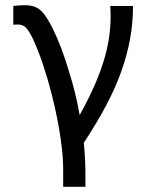

<svg xmlns="http://www.w3.org/2000/svg" viewBox="-20 -513 590 733"><path d="M247.1 -228Q257.8 -193.4 266.8 -156.5Q275.9 -119.6 284.2 -73.7Q319.8 -138.2 343.3 -192.4Q366.7 -246.6 380.6 -296.4Q394.5 -346.2 399.4 -393.6Q404.3 -440.9 400.9 -490.2H487.8Q487.8 -424.3 476.1 -361.8Q464.4 -299.3 441.7 -236.6Q418.9 -173.8 385 -109.9Q351.1 -45.9 299.8 32.7Q300.8 39.1 301.8 51.8Q302.7 64.5 303.7 79.8Q304.7 95.2 305.4 111.8Q306.2 128.4 306.2 142.6V200.2H221.2V142.6Q221.2 93.8 216.1 51.3Q210.9 8.8 204.6 -27.1Q198.2 -63 189 -104.7Q179.7 -146.5 163.1 -206.1Q142.1 -276.4 125.2 -319.1Q108.4 -361.8 95.5 -384.3Q82.5 -406.7 72.3 -413.1Q62 -419.4 47.9 -419.4Q41.5 -419.4 38.6 -419.2Q35.6 -418.9 30.8 -418.5V-490.2Q55.2 -493.2 73.7 -493.2Q90.3 -493.2 104.7 -489.7Q119.1 -486.3 131.8 -476.1Q144.5 -465.8 156.7 -447.5Q168.9 -429.2 183.3 -399.9Q197.8 -370.6 213.9 -328.4Q230 -286.1 247.1 -228Z"/></svg>

Font: Code New Roman
Style: Regular
Weight: 400
Monospace: yes
Designer: Sam Radian
Foundry: Code New Roman
Version: Version 2.00 November 29, 2014